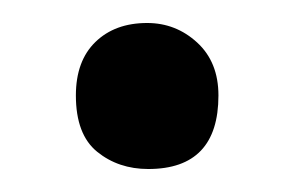

<svg xmlns="http://www.w3.org/2000/svg" viewBox="-20 -141 253 167"><path d="M109 6Q83 6 64.5 -9Q46 -24 46 -58Q46 -88 63 -104.5Q80 -121 108 -121Q133 -121 151.5 -104Q170 -87 170 -58Q170 6 109 6Z"/></svg>

Font: Hoogli Semibold
Style: Regular
Weight: 600
Designer: Anand Singh Naorem
Foundry: Brand New Type
Version: Version 1.00 b007